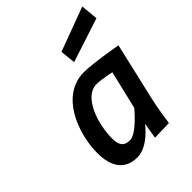

<svg xmlns="http://www.w3.org/2000/svg" viewBox="-215 -885 1017 1017"><g transform="rotate(-45 293.0 -377.0)"><path d="M586 -666 577 -763 329 -671 338 -585ZM340 -419C375 -419 443 -404 443 -404L392 -189C392 -189 306 -83 255 -83C208 -83 194 -110 194 -157C194 -263 243 -419 340 -419ZM219 9C301 9 373 -89 373 -89C369 -70 358 1 358 1L465 -2C465 -2 477 -95 492 -158L567 -482C567 -482 406 -511 337 -511C161 -511 84 -302 84 -157C84 -59 123 9 219 9Z"/></g></svg>

Font: RazerF5 SemiBold
Style: Italic
Weight: 600
Foundry: Razer Inc.
Version: Version 2